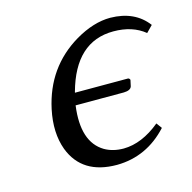

<svg xmlns="http://www.w3.org/2000/svg" viewBox="-75 -518 607 606"><g transform="rotate(-15 228.0 -215.0)"><path d="M166.5 -242.2H340.3Q345.7 -240.2 346.2 -235.8L341.8 -215.8Q337.9 -203.6 315.9 -203.1H158.2Q142.6 -86.4 208.5 -47.4Q234.9 -32.2 270 -32.2Q329.6 -32.7 389.6 -82L402.8 -64Q334 11.2 236.3 12.2Q122.6 12.2 87.4 -80.1Q66.4 -137.2 82 -210.9Q109.9 -341.3 220.2 -406.7Q280.3 -441.9 335 -441.9Q415 -440.9 456.1 -386.2L435.5 -365.2Q395.5 -397.9 333.5 -397.9Q209 -397.9 167 -244.6Q166.5 -243.2 166.5 -242.2Z"/></g></svg>

Font: Linux Libertine Display Slanted O
Style: Slanted
Weight: 400
Designer: Philipp H. Poll
Foundry: Philipp H. Poll
Version: Version 5.0.9